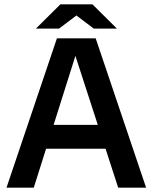

<svg xmlns="http://www.w3.org/2000/svg" viewBox="-20 -867 705 887"><path d="M526 0 302 -690H422L655 0ZM10 0 243 -690H354L136 0ZM148 -180V-290H516V-180ZM413 -735 265 -847H407L520 -735ZM146 -735 259 -847H401L253 -735Z"/></svg>

Font: Radio Canada Big Medium
Style: Regular
Weight: 500
Designer: Étienne Aubert Bonn
Foundry: Coppers and Brasses
Version: Version 1.001